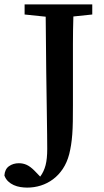

<svg xmlns="http://www.w3.org/2000/svg" viewBox="-71 -682 473 874"><path d="M349 -616 263 -607Q261 -544 261 -481.5Q261 -419 261 -355V-203Q261 -162 260.5 -129.5Q260 -97 258 -70.5Q256 -44 252.5 -22Q249 0 244 20Q234 58 215 86.5Q196 115 170.5 134Q145 153 115 162.5Q85 172 53 172Q38 172 22 169.5Q6 167 -8.5 160.5Q-23 154 -34 143.5Q-45 133 -51 117Q-49 88 -30 74.5Q-11 61 15 61Q34 61 50.5 68.5Q67 76 86 95L112 122Q129 99 136.5 70Q144 41 144 -4Q144 -29 143.5 -70Q143 -111 142 -180.5Q141 -250 139.5 -353.5Q138 -457 137 -606L41 -616V-662H349Z"/></svg>

Font: Source Serif Pro Semibold
Style: Regular
Weight: 600
Designer: Frank Grießhammer
Foundry: Adobe Systems Incorporated
Version: Version 1.014;PS Version 1.0;hotconv 1.0.73;makeotf.lib2.5.5